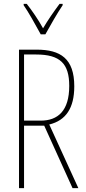

<svg xmlns="http://www.w3.org/2000/svg" viewBox="-20 -970 444 990"><path d="M190 -793H214C240 -840 274 -900 303 -943V-950H287C253 -904 228 -868 202 -824C178 -868 144 -917 118 -950H102V-943C124 -912 163 -843 190 -793ZM169 -714H78V0H104V-322H208L354 0H384L234 -328C320 -349 363 -413 363 -525C363 -668 292 -714 169 -714ZM166 -689C290 -689 337 -642 337 -527C337 -398 278 -348 190 -348H104V-689Z"/></svg>

Font: Noto Sans Georgian ExtraCondensed Thin
Style: Regular
Weight: 100
Width: 2
Designer: Monotype Design Team, Akaki Razmadze
Foundry: Google LLC
Version: Version 2.005